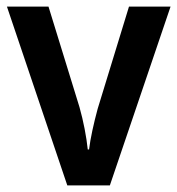

<svg xmlns="http://www.w3.org/2000/svg" viewBox="-20 -562 538 582"><path d="M184 0 1 -542H127L221 -237Q230 -205 236.5 -171.5Q243 -138 246 -109H250Q253 -134 260 -166.5Q267 -199 276 -232L371 -542H497L313 0Z"/></svg>

Font: Noto Sans Tamil SemiCondensed SemiBold
Style: Regular
Weight: 600
Width: 4
Designer: Jelle Bosma - Monotype Design Team
Foundry: Monotype Imaging Inc.
Version: Version 2.004; ttfautohint (v1.8.4.7-5d5b)